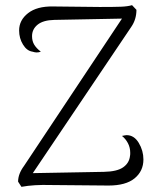

<svg xmlns="http://www.w3.org/2000/svg" viewBox="-20 -717 605 743"><path d="M535 -100Q535 -55 501 -27Q467 1 400 1L178 -1Q111 -3 63 6L50 -14Q50 -44 73 -75L452 -645L190 -640Q147 -639 125.5 -621.5Q104 -604 104 -577Q104 -558 112.5 -544Q121 -530 138 -517Q130 -514 122 -514Q115 -514 106 -517Q84 -520 69 -544.5Q54 -569 54 -599Q54 -639 88.5 -666Q123 -693 185 -692L366 -690Q422 -690 448 -691Q474 -692 491 -697L508 -679Q508 -642 488 -613L107 -47L382 -52Q433 -53 456.5 -69.5Q480 -86 483 -113Q484 -117 484 -125Q484 -146 475 -163Q466 -180 452 -191Q466 -194 470 -194Q499 -194 517 -164Q535 -134 535 -100Z"/></svg>

Font: Arima Madurai Light
Style: Regular
Weight: 300
Designer: Joana Correia and Natanael Gama
Foundry: NDISCOVER
Version: Version 1.019